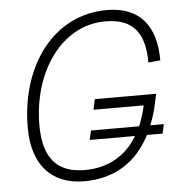

<svg xmlns="http://www.w3.org/2000/svg" viewBox="-53 -777 817 845"><g transform="rotate(-5 356.0 -355.0)"><path d="M286 16C420 16 518 -47 578 -163H647L656 -204H596C608 -233 618 -264 625 -299L634 -340H363L353 -294H575C568 -261 558 -231 547 -204H334L325 -163H525C474 -77 393 -33 293 -33C171 -33 110 -100 110 -247C110 -477 241 -677 439 -677C561 -677 612 -611 612 -480L665 -485C665 -639 594 -726 449 -726C216 -726 58 -517 58 -239C58 -79 139 16 286 16Z"/></g></svg>

Font: Geist ExtraLight
Style: Italic
Weight: 200
Italic angle: -12°
Designer: Basement.studio, Andrés Briganti, Mateo Zaragoza
Foundry: Basement.studio, Vercel, Andrés Briganti, Guido Ferreyra, Mateo Zaragoza
Version: Version 1.500